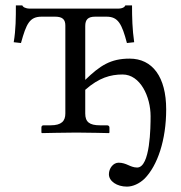

<svg xmlns="http://www.w3.org/2000/svg" viewBox="-20 -494 674 714"><path d="M297 -397C297 -421 307 -432 334 -432H376C419 -432 433 -406 452 -334L479 -337C472 -385 471 -430 471 -474H446C444 -468 436 -462 419 -462H91C75 -462 65 -468 63 -474H39C39 -430 39 -384 31 -337L58 -334C78 -406 90 -432 135 -432H185C213 -432 223 -421 223 -399V-72C223 -44 209 -28 168 -28H142C137 -28 134 -25 134 -20V-1L136 1C136 1 229 -1 264 -1C303 -1 385 1 385 1L387 -1V-20C387 -25 383 -28 378 -28H352C312 -28 297 -41 297 -72V-160C348 -205 391 -217 436 -217C502 -217 540 -134 540 -62C540 -22 539 129 490 129C477 129 466 124 457 120C446 115 435 111 421 111C401 111 385 132 385 154C385 180 415 200 452 200C474 200 498 189 517 171C566 122 598 26 598 -87C598 -208 547 -276 462 -276C391 -276 352 -250 297 -197Z"/></svg>

Font: Linux Libertine O C
Style: Regular
Weight: 400
Designer: Philipp H. Poll
Foundry: Philipp H. Poll
Version: Version 4.0.3